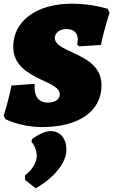

<svg xmlns="http://www.w3.org/2000/svg" viewBox="-33 -679 616 1044"><path d="M195 12C396 12 519 -74 519 -216C519 -333 408 -371 333 -407C294 -426 265 -444 265 -472C265 -500 291 -521 328 -521C367 -521 390 -502 390 -463C390 -458 387 -435 387 -435L398 -427L516 -435C534 -525 563 -609 563 -609L553 -631C553 -631 467 -659 360 -659C166 -659 39 -566 39 -425C39 -323 120 -280 191 -246C245 -221 292 -201 292 -166C292 -139 266 -121 227 -121C179 -121 155 -152 155 -204C155 -210 155 -217 156 -223L29 -214C18 -148 -13 -49 -13 -49L-3 -31C-3 -31 80 12 195 12ZM141 78 138 92C155 111 167 141 167 168C167 204 142 246 103 274V299L161 345C264 286 328 205 328 135C328 74 294 34 243 34C215 34 177 50 141 78Z"/></svg>

Font: Alegreya SC Black
Style: Italic
Weight: 900
Italic angle: -7°
Designer: Juan Pablo del Peral
Foundry: Huerta Tipografica
Version: Version 2.007;PS 002.007;hotconv 1.0.88;makeotf.lib2.5.64775